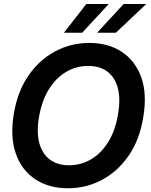

<svg xmlns="http://www.w3.org/2000/svg" viewBox="-20 -958 777 987"><path d="M329.6 9.8Q231.9 9.8 162.1 -35.9Q92.3 -81.5 61.8 -167Q31.2 -252.4 50.8 -371.6Q69.8 -487.8 126.2 -569.3Q182.6 -650.9 263.9 -694.1Q345.2 -737.3 439 -737.3Q536.1 -737.3 605.7 -691.7Q675.3 -646 706.1 -560.5Q736.8 -475.1 716.3 -355Q697.8 -239.3 641.4 -157.7Q585 -76.2 503.9 -33.2Q422.9 9.8 329.6 9.8ZM334.5 -108.4Q395.5 -108.4 447.8 -138.9Q500 -169.4 536.6 -228.3Q573.2 -287.1 586.9 -371.6Q600.6 -452.6 585 -507.8Q569.3 -563 530.3 -591.1Q491.2 -619.1 433.6 -619.1Q372.6 -619.1 320.3 -588.6Q268.1 -558.1 231.4 -499.3Q194.8 -440.4 180.2 -355Q167 -274.4 182.9 -219.5Q198.7 -164.6 238 -136.5Q277.3 -108.4 334.5 -108.4ZM479 -789.6 615.7 -937.5H731.9L575.2 -789.6ZM308.6 -789.6 423.8 -937.5H539.1L402.3 -789.6Z"/></svg>

Font: Inter Tight SemiBold
Style: Italic
Weight: 600
Italic angle: -9.39999°
Designer: Rasmus Andersson
Foundry: rsms
Version: Version 3.004